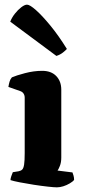

<svg xmlns="http://www.w3.org/2000/svg" viewBox="-20 -804 364 824"><path d="M224 0Q213 0 185.5 -3Q158 -6 125.5 -11Q93 -16 65 -21.5Q37 -27 25 -31Q25 -38 28.5 -48Q32 -58 35 -65L60 -69Q70 -71 75.5 -76.5Q81 -82 83.5 -98Q86 -114 86 -147V-385Q86 -395 81 -402.5Q76 -410 67 -413L16 -431Q18 -443 21 -453.5Q24 -464 31 -472Q49 -480 87 -490Q125 -500 161 -500Q200 -500 221.5 -477.5Q243 -455 243 -419V-128Q243 -107 237 -92Q231 -77 227 -72L291 -64Q293 -59 295.5 -50.5Q298 -42 298 -32Q293 -25 279.5 -17Q266 -9 251.5 -4.5Q237 0 224 0ZM222 -564 24 -711Q31 -729 44 -745.5Q57 -762 71.5 -773Q86 -784 96 -784Q108 -784 134.5 -760.5Q161 -737 196 -694.5Q231 -652 267 -594Q262 -588 250 -578.5Q238 -569 222 -564Z"/></svg>

Font: Texturina Medium 12pt ExtraBold
Style: Regular
Weight: 800
Version: Version 1.002